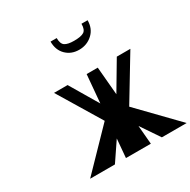

<svg xmlns="http://www.w3.org/2000/svg" viewBox="-264 -1519 1742 1764"><g transform="rotate(-30 607.0 -636.5)"><path d="M505 -1273H570Q570 -1211 600.5 -1191Q631 -1171 697 -1171Q772 -1171 802.5 -1191Q833 -1211 833 -1273H898Q898 -1184 839 -1130Q780 -1076 697 -1076Q614 -1076 559.5 -1129.5Q505 -1183 505 -1273ZM1214 0H951L817 -198L834 0H570L587 -198L453 0H190L572 -394L297 -849H441L617 -552L643 -849H761L787 -552L963 -849H1107L832 -394Z"/></g></svg>

Font: OpenDyslexic
Style: Regular
Weight: 400
Designer: Abbie Gonzalez
Version: Version 0.920;hotconv 1.0.109;makeotfexe 2.5.65596